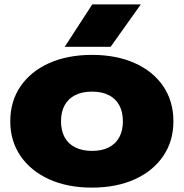

<svg xmlns="http://www.w3.org/2000/svg" viewBox="-20 -841 841 878"><path d="M400 17Q289 17 205 -21Q121 -59 74 -127.5Q27 -196 27 -286Q27 -378 74 -446.5Q121 -515 205 -552.5Q289 -590 401 -590Q512 -590 596 -552.5Q680 -515 726.5 -446.5Q773 -378 773 -286Q773 -196 726.5 -127.5Q680 -59 596 -21Q512 17 400 17ZM401 -151Q446 -151 477.5 -167Q509 -183 525.5 -213.5Q542 -244 542 -286Q542 -329 525.5 -359.5Q509 -390 477.5 -406Q446 -422 401 -422Q356 -422 324 -406Q292 -390 275.5 -359.5Q259 -329 259 -287Q259 -244 275.5 -213.5Q292 -183 324 -167Q356 -151 401 -151ZM402 -821H624L486 -627H276Z"/></svg>

Font: Unbounded ExtraBold
Style: Regular
Weight: 800
Designer: Luke Prowse, Jean-Baptiste Morizot, Fátima Lázaro, Florian Runge
Foundry: NaN
Version: Version 1.701;gftools[0.9.28.dev5+ged2979d]